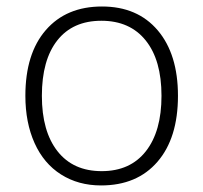

<svg xmlns="http://www.w3.org/2000/svg" viewBox="-20 -561 626 591"><path d="M527.8 -266.1Q527.8 -136.2 464.8 -63.2Q401.9 9.8 291 9.8Q221.2 9.8 168 -23.9Q114.7 -57.6 86.4 -120.6Q58.1 -183.6 58.1 -266.1Q58.1 -396 121.1 -468.5Q184.1 -541 293.9 -541Q403.3 -541 465.6 -467.5Q527.8 -394 527.8 -266.1ZM108.9 -266.1Q108.9 -156.7 157 -95.5Q205.1 -34.2 293 -34.2Q380.9 -34.2 429 -95.5Q477.1 -156.7 477.1 -266.1Q477.1 -376 428.5 -436.5Q379.9 -497.1 292 -497.1Q204.1 -497.1 156.5 -436.8Q108.9 -376.5 108.9 -266.1Z"/></svg>

Font: Zoram GWebM Light
Style: Regular
Weight: 300
Foundry: Ascender Corporation
Version: Version 1.000